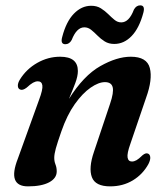

<svg xmlns="http://www.w3.org/2000/svg" viewBox="-20 -668 608 699"><path d="M53.5 -342Q45.5 -345 45 -355.2Q44.5 -365.5 52.5 -378.5Q76 -416.5 115.5 -439Q155 -461.5 199 -461.5Q263.5 -461.5 263.5 -409.5Q263.5 -390.5 254 -365.2Q244.5 -340 231 -308Q284.5 -393 345 -427.2Q405.5 -461.5 456 -461.5Q515 -461.5 525.5 -420.2Q536 -379 512 -312.5L454.5 -144Q442 -109 444.5 -94.5Q447 -80 460.5 -80Q468.5 -80 477 -84.8Q485.5 -89.5 498.5 -102.5Q511 -113 519.5 -108.5Q526 -105.5 527 -95.8Q528 -86 520.5 -71Q500 -33.5 463.8 -11.5Q427.5 10.5 381 10.5Q327 10.5 314.5 -23Q302 -56.5 322 -115L380.5 -289.5Q395 -332 390.2 -350.5Q385.5 -369 362 -369Q339 -369 309.8 -348.8Q280.5 -328.5 252.2 -288.8Q224 -249 203.5 -190Q189 -148.5 183.2 -127.5Q177.5 -106.5 177.5 -93.5Q177.5 -80.5 182 -69.2Q186.5 -58 186.5 -44Q186.5 -19 158.8 -4.2Q131 10.5 82 10.5Q5.5 10.5 45 -90.5L122 -304Q136.5 -342.5 134.2 -357.2Q132 -372 117.5 -372Q109.5 -372 100 -366.8Q90.5 -361.5 76.5 -348.5Q62.5 -338 53.5 -342ZM396 -508Q376 -508 361.2 -517.2Q346.5 -526.5 334.8 -538.5Q323 -550.5 311.8 -559.5Q300.5 -568.5 287 -568.5Q259 -568.5 241 -522.5Q232.5 -507 218 -507Q199 -507 206.5 -533.5Q221 -589.5 249 -618.2Q277 -647 312 -647Q332.5 -647 347.2 -637.8Q362 -628.5 373.8 -616.8Q385.5 -605 396.8 -595.8Q408 -586.5 421.5 -586.5Q450 -586.5 467.5 -633Q476 -648.5 490.5 -648.5Q509 -648.5 502 -622Q487 -565.5 459.2 -536.8Q431.5 -508 396 -508Z"/></svg>

Font: Fraunces 72pt Soft SemiBold
Style: Italic
Weight: 600
Italic angle: -16°
Version: Version 1.000;[b76b70a41]